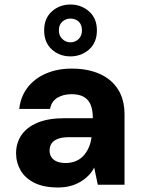

<svg xmlns="http://www.w3.org/2000/svg" viewBox="-20 -816 629 848"><path d="M236 12Q173 12 132 -8.5Q91 -29 71 -63.5Q51 -98 51 -139Q51 -184 74.5 -219Q98 -254 145.5 -274Q193 -294 266 -294H390Q390 -330 380.5 -353Q371 -376 350.5 -388Q330 -400 296 -400Q259 -400 233 -384Q207 -368 201 -335H65Q71 -389 101.5 -429Q132 -469 182.5 -491Q233 -513 297 -513Q368 -513 420.5 -489.5Q473 -466 501.5 -421Q530 -376 530 -310V0H412L396 -76Q386 -56 370.5 -40.5Q355 -25 335 -13Q315 -1 290.5 5.5Q266 12 236 12ZM270 -96Q295 -96 315 -104.5Q335 -113 349 -128.5Q363 -144 372 -164.5Q381 -185 384 -209V-210H282Q254 -210 235 -202.5Q216 -195 207.5 -182Q199 -169 199 -151Q199 -133 208 -120.5Q217 -108 233 -102Q249 -96 270 -96ZM291 -567Q243 -567 209 -597.5Q175 -628 175 -682Q175 -735 209 -765.5Q243 -796 291 -796Q339 -796 373.5 -765.5Q408 -735 408 -682Q408 -628 373.5 -597.5Q339 -567 291 -567ZM291 -629Q312 -629 327 -643.5Q342 -658 342 -682Q342 -707 327.5 -720.5Q313 -734 291 -734Q271 -734 255.5 -720.5Q240 -707 240 -682Q240 -658 255.5 -643.5Q271 -629 291 -629Z"/></svg>

Font: DM Sans 17pt ExtraBold
Style: Regular
Weight: 800
Version: Version 4.004;gftools[0.9.30]